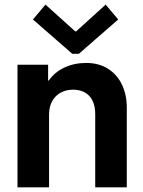

<svg xmlns="http://www.w3.org/2000/svg" viewBox="-20 -800 611 820"><path d="M54.7 -523.4H185.5V-456.1H188.5Q213.4 -492.2 255.4 -511.7Q297.4 -531.2 347.7 -531.2Q402.3 -531.2 441.7 -506.1Q481 -481 501.2 -437.7Q521.5 -394.5 521.5 -340.8V0H386.7V-311.5Q386.7 -362.8 361.6 -389.9Q336.4 -417 292 -417Q262.7 -417 239.5 -404.5Q216.3 -392.1 202.9 -368.2Q189.5 -344.2 189.5 -310.5V0H54.7ZM301.3 -666H305.2L431.2 -780.3L484.9 -716.8L316.9 -570.3H288.6L120.6 -716.8L174.3 -780.3Z"/></svg>

Font: Reddit Sans Strawberry
Style: Bold
Weight: 700
Designer: Stephen Hutchings
Foundry: Reddit
Version: Version 1.013